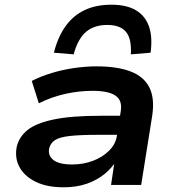

<svg xmlns="http://www.w3.org/2000/svg" viewBox="-20 -786 748 816"><path d="M251 10Q179 10 131.5 -13.5Q84 -37 63 -75.5Q42 -114 51 -162Q61 -204 96.5 -233Q132 -262 207 -278Q282 -294 408 -294H511L499 -213H395Q320 -213 276 -208Q232 -203 213 -190Q194 -177 189 -155Q183 -125 207 -106Q231 -87 287 -87Q334 -87 375 -102.5Q416 -118 444 -146Q472 -174 477 -210L493 -312Q501 -359 471 -379.5Q441 -400 373 -400Q316 -400 257.5 -387Q199 -374 145 -347L115 -442Q154 -462 200.5 -476Q247 -490 296 -497Q345 -504 390 -504Q478 -504 534.5 -482.5Q591 -461 614.5 -415Q638 -369 627 -295L580 0H452L468 -108H477Q458 -74 425 -47Q392 -20 348.5 -5Q305 10 251 10ZM293 -555 209 -562Q226 -629 258.5 -674.5Q291 -720 339.5 -743Q388 -766 453 -766Q518 -766 557.5 -742.5Q597 -719 613 -674Q629 -629 620 -562L536 -555Q540 -621 515.5 -650.5Q491 -680 436 -680Q380 -680 345.5 -650.5Q311 -621 293 -555Z"/></svg>

Font: Nunito Sans 10pt Expanded
Style: Bold Italic
Weight: 700
Width: 7
Italic angle: -9°
Designer: Vernon Adams
Foundry: Vernon Adams
Version: Version 3.101;gftools[0.9.27]